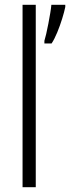

<svg xmlns="http://www.w3.org/2000/svg" viewBox="-20 -780 292 800"><path d="M129 0H74V-760H129ZM252 -751Q248 -731 239 -702Q230 -673 218.5 -645Q207 -617 195 -599H165V-610Q168 -619 172.5 -638.5Q177 -658 181.5 -681.5Q186 -705 189.5 -726Q193 -747 194 -760H252Z"/></svg>

Font: Noto Sans Khmer Condensed Light
Style: Regular
Weight: 300
Width: 3
Designer: Danh Hong and the Monotype Design Team
Foundry: Monotype Imaging Inc.
Version: Version 2.004; ttfautohint (v1.8.4.7-5d5b)